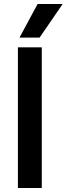

<svg xmlns="http://www.w3.org/2000/svg" viewBox="-20 -945 335 965"><path d="M179 -756H78L169 -925H295ZM190 0H70V-707H190Z"/></svg>

Font: Hind Guntur SemiBold
Style: Regular
Weight: 600
Designer: Manushi Parikh, Hitesh Malaviya
Foundry: Indian Type Foundry
Version: Version 1.000;PS 1.0;hotconv 1.0.86;makeotf.lib2.5.63406; tt